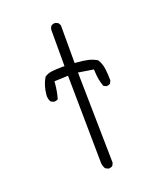

<svg xmlns="http://www.w3.org/2000/svg" viewBox="-138 -850 776 923"><g transform="rotate(-20 250.0 -388.0)"><path d="M257.8 -14.6Q269.5 -14.6 277.8 -20.5L284.7 -34.2L276.4 -499L353.5 -486.8Q354.5 -465.8 355.7 -455.6Q356.9 -445.3 358.4 -435.5Q362.3 -415.5 369.1 -397L381.3 -391.1Q382.8 -390.6 383.8 -390.6Q395 -390.6 402.8 -396L409.7 -410.2Q409.7 -440.9 406 -469.7Q402.3 -498.5 388.2 -520.5Q367.7 -533.7 342.5 -539.1Q317.4 -544.4 289.1 -546.4L276.9 -547.4V-740.7L269.5 -753.9L256.3 -760.3Q254.9 -760.7 254.2 -760.7Q253.4 -760.7 252.4 -760.7Q251.5 -760.7 250 -760.5Q248.5 -760.3 247.3 -760Q246.1 -759.8 244.9 -759.5Q243.7 -759.3 242.4 -758.8Q241.2 -758.3 240 -757.8Q238.8 -757.3 237.8 -756.8Q235.8 -755.9 233.9 -754.4Q229.5 -749 228 -744.1Q226.6 -739.3 226.1 -735.4V-550.3H212.9Q186.5 -550.3 160.6 -547.4Q139.2 -544.9 123 -533.2Q100.6 -495.6 97.2 -449.2Q96.7 -446.3 96.7 -442.9Q96.7 -439.5 97.7 -434.6Q98.6 -423.3 105 -413.6L118.7 -406.7Q120.1 -406.2 123.3 -406.2Q126.5 -406.2 131.3 -407.5Q136.2 -408.7 141.1 -411.6Q151.4 -447.3 154.8 -486.3L155.8 -498L226.1 -501L231.9 -51.3Q233.4 -35.2 241.7 -22L255.4 -15.1Q256.8 -14.6 257.8 -14.6Z"/></g></svg>

Font: NaikaiFont
Style: ExtraLight
Weight: 200
Version: Version 1.89